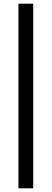

<svg xmlns="http://www.w3.org/2000/svg" viewBox="-20 -720 280 1040"><path d="M80 300V-700H160V300Z"/></svg>

Font: Glametrix
Style: Bold
Weight: 700
Designer: gluk
Foundry: gluk
Version: Version 0.40